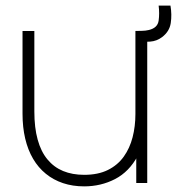

<svg xmlns="http://www.w3.org/2000/svg" viewBox="-20 -650 629 682"><path d="M543.5 -630H585.5Q591 -598 586.5 -568Q582 -538 555.5 -518Q537 -504 513.5 -502.2Q490 -500.5 461 -505V-540Q472 -540.5 484.2 -540.5Q496.5 -540.5 509 -543.5Q540 -551 543.5 -576.8Q547 -602.5 543.5 -630ZM279 12Q238 12 203.8 0.5Q169.5 -11 142.8 -32.8Q116 -54.5 97.5 -86Q79 -117.5 69.5 -157.8Q60 -198 60 -246V-540H102V-254Q102 -196.5 113.8 -154Q125.5 -111.5 148.5 -83.8Q171.5 -56 204.2 -42.5Q237 -29 279 -29Q328.5 -29 363.2 -46.2Q398 -63.5 419.5 -93.5Q441 -123.5 451 -162.5Q461 -201.5 461 -245L500 -246Q500 -153.5 469.5 -96.8Q439 -40 388.8 -14Q338.5 12 279 12ZM464 0V-110H461V-540H503V0Z"/></svg>

Font: Manrope ExtraLight
Style: Regular
Weight: 200
Designer: Mikhail Sharanda
Foundry: Mikhail Sharanda
Version: Version 4.505